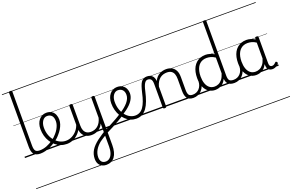

<svg xmlns="http://www.w3.org/2000/svg" viewBox="-163 -1661 4302 2826"><g transform="rotate(-20 1987.5 -248.0)"><path d="M238 17Q200 17 174.5 6.5Q149 -4 134.5 -24Q120 -44 114 -72.5Q108 -101 108 -137V-982Q108 -992 114 -996.5Q120 -1001 133 -1001Q147 -1001 153.5 -996.5Q160 -992 160 -982V-137Q160 -82 176.5 -56.5Q193 -31 244 -31Q253 -31 257.5 -23.5Q262 -16 261.5 -7Q261 2 255.5 9.5Q250 17 238 17ZM0 476H300V486H0ZM0 -20H300V0H0ZM0 -505H300V-500H0ZM0 -996H300V-986H0Z M238 17Q225 17 219.5 9.5Q214 2 215.5 -7Q217 -16 224.5 -23.5Q232 -31 244 -31Q300 -31 354 -52Q408 -73 452 -105Q460 -110 466.5 -107Q473 -104 477.5 -96.5Q482 -89 482 -80.5Q482 -72 475 -67Q441 -43 401 -24Q361 -5 319.5 6Q278 17 238 17ZM300 476V486ZM300 -20V0ZM300 -505V-500ZM300 -996V-986Z M455 -106Q478 -122 498.5 -140.5Q519 -159 536 -180Q560 -207 577 -236.5Q594 -266 603.5 -295.5Q613 -325 613 -355Q613 -414 587 -442Q561 -470 515 -470Q505 -470 499.5 -477.5Q494 -485 495 -494.5Q496 -504 502 -511.5Q508 -519 519 -519Q572 -519 605 -496.5Q638 -474 653 -437Q668 -400 668 -358Q668 -324 656.5 -288.5Q645 -253 624 -218.5Q603 -184 574 -152Q555 -129 531.5 -108Q508 -87 483 -69ZM300 476H744V486H300ZM300 -20H744V0H300ZM300 -505H744V-500H300ZM300 -996H744V-986H300Z M653 17Q603 17 558 0Q513 -17 477 -48Q441 -79 414 -121.5Q387 -164 373 -214.5Q359 -265 359 -321Q359 -364 370.5 -400.5Q382 -437 404 -463.5Q426 -490 455 -504.5Q484 -519 519 -519Q530 -519 535 -511.5Q540 -504 539 -494.5Q538 -485 532 -477.5Q526 -470 515 -470Q493 -470 475 -459.5Q457 -449 443.5 -429.5Q430 -410 422 -383Q414 -356 414 -323Q414 -257 434 -203.5Q454 -150 488.5 -111.5Q523 -73 566.5 -52.5Q610 -32 656 -32Q708 -32 753.5 -56Q799 -80 832.5 -121.5Q866 -163 880 -216Q882 -225 891 -225.5Q900 -226 907 -220.5Q914 -215 911 -203Q897 -139 859 -89.5Q821 -40 767.5 -11.5Q714 17 653 17ZM744 476V486ZM744 -20V0ZM744 -505V-500ZM744 -996V-986Z M1095 505Q1034 505 997 468Q960 431 960 366Q960 328 969.5 294.5Q979 261 997.5 230.5Q1016 200 1044 171.5Q1072 143 1108 115Q1127 101 1146 88Q1165 75 1183.5 62Q1202 49 1221 38V-96Q1206 -63 1184.5 -41Q1163 -19 1139 -6Q1115 7 1089.5 12.5Q1064 18 1039 18Q991 18 954 -1.5Q917 -21 896.5 -61.5Q876 -102 876 -166V-496Q876 -505 882 -509.5Q888 -514 901 -514Q915 -514 921.5 -509.5Q928 -505 928 -496V-171Q928 -127 940.5 -95.5Q953 -64 979 -47Q1005 -30 1046 -30Q1075 -30 1102 -39Q1129 -48 1152 -66.5Q1175 -85 1193 -115Q1211 -145 1221 -186V-496Q1221 -506 1227.5 -510.5Q1234 -515 1248 -515Q1261 -515 1267 -510.5Q1273 -506 1273 -496V258Q1273 318 1261 364.5Q1249 411 1226 442Q1203 473 1169.5 489Q1136 505 1095 505ZM1101 456Q1135 456 1162 434.5Q1189 413 1205 370.5Q1221 328 1221 265V95Q1205 104 1189 114Q1173 124 1158 134.5Q1143 145 1127 156Q1101 178 1080.5 201.5Q1060 225 1045.5 250.5Q1031 276 1023.5 304Q1016 332 1016 363Q1016 390 1026 411.5Q1036 433 1054.5 444.5Q1073 456 1101 456ZM744 476H1409V486H744ZM744 -20H1409V0H744ZM744 -505H1409V-500H744ZM744 -996H1409V-986H744Z M1564 -100Q1521 -70 1472 -42Q1423 -14 1371 13.5Q1319 41 1263 68Q1254 73 1246.5 69Q1239 65 1235 57Q1231 49 1232.5 40Q1234 31 1244 26Q1298 -2 1349 -28.5Q1400 -55 1448.5 -82.5Q1497 -110 1540 -140Q1548 -146 1556 -143Q1564 -140 1569.5 -132Q1575 -124 1574 -115.5Q1573 -107 1564 -100ZM1409 476V486ZM1409 -20V0ZM1409 -505V-500ZM1409 -996V-986Z M1542 -140Q1584 -167 1617 -194Q1650 -221 1673.5 -249Q1697 -277 1709.5 -305.5Q1722 -334 1722 -364Q1722 -414 1696 -442Q1670 -470 1624 -470Q1614 -470 1608.5 -477.5Q1603 -485 1604 -494.5Q1605 -504 1611 -511.5Q1617 -519 1628 -519Q1681 -519 1714 -496.5Q1747 -474 1762.5 -440Q1778 -406 1778 -369Q1778 -341 1769.5 -314Q1761 -287 1744 -260Q1727 -233 1701.5 -207Q1676 -181 1642.5 -155.5Q1609 -130 1568 -104ZM1409 476H1853V486H1409ZM1409 -20H1853V0H1409ZM1409 -505H1853V-500H1409ZM1409 -996H1853V-986H1409Z M1740 17Q1694 17 1653.5 0Q1613 -17 1579 -48Q1545 -79 1520 -121.5Q1495 -164 1481.5 -214.5Q1468 -265 1468 -321Q1468 -364 1479.5 -400.5Q1491 -437 1513 -463.5Q1535 -490 1564 -504.5Q1593 -519 1628 -519Q1639 -519 1644 -511.5Q1649 -504 1648 -494.5Q1647 -485 1641 -477.5Q1635 -470 1624 -470Q1607 -470 1591.5 -463Q1576 -456 1563.5 -443Q1551 -430 1542 -412Q1533 -394 1528 -371.5Q1523 -349 1523 -323Q1523 -257 1541.5 -203.5Q1560 -150 1591 -111.5Q1622 -73 1661 -52.5Q1700 -32 1742 -32Q1781 -32 1813 -49Q1845 -66 1869.5 -101Q1894 -136 1913.5 -188.5Q1933 -241 1948 -311Q1961 -367 1974 -406Q1987 -445 2003.5 -469Q2020 -493 2042 -504Q2064 -515 2094 -515Q2105 -515 2110 -508Q2115 -501 2114.5 -491.5Q2114 -482 2108 -474.5Q2102 -467 2091 -467Q2076 -467 2063.5 -459Q2051 -451 2040 -433.5Q2029 -416 2019 -387.5Q2009 -359 2000 -317Q1982 -237 1959 -174.5Q1936 -112 1905 -69.5Q1874 -27 1833.5 -5Q1793 17 1740 17ZM1853 476H1978V486H1853ZM1853 -20H1978V0H1853ZM1853 -505H1978V-500H1853ZM1853 -996H1978V-986H1853Z M2637 17Q2600 17 2575.5 6.5Q2551 -4 2537 -24Q2523 -44 2516.5 -72.5Q2510 -101 2510 -137V-326Q2510 -371 2498 -403Q2486 -435 2459.5 -452Q2433 -469 2390 -469Q2363 -469 2335.5 -461Q2308 -453 2284.5 -435Q2261 -417 2242.5 -387.5Q2224 -358 2212 -314V-4Q2212 6 2205.5 10.5Q2199 15 2185 15Q2172 15 2166 10.5Q2160 6 2160 -4V-374Q2160 -424 2143 -445.5Q2126 -467 2092 -467Q2081 -467 2075.5 -474.5Q2070 -482 2070.5 -491.5Q2071 -501 2077 -508Q2083 -515 2094 -515Q2122 -515 2142.5 -507Q2163 -499 2177.5 -484.5Q2192 -470 2200 -450Q2208 -430 2210 -405V-401Q2226 -435 2247 -457.5Q2268 -480 2293 -493.5Q2318 -507 2344.5 -513Q2371 -519 2397 -519Q2445 -519 2482.5 -500Q2520 -481 2542 -440.5Q2564 -400 2564 -334V-137Q2564 -82 2579.5 -56.5Q2595 -31 2643 -31Q2652 -31 2657 -23.5Q2662 -16 2661.5 -7Q2661 2 2655 9.5Q2649 17 2637 17ZM1978 476H2699V486H1978ZM1978 -20H2699V0H1978ZM1978 -505H2699V-500H1978ZM1978 -996H2699V-986H1978Z M2634 17Q2623 17 2617.5 9.5Q2612 2 2612.5 -7Q2613 -16 2620 -23.5Q2627 -31 2640 -31Q2673 -31 2699.5 -43Q2726 -55 2745 -76Q2764 -97 2774.5 -125Q2785 -153 2786 -186Q2787 -198 2796 -201.5Q2805 -205 2813.5 -201.5Q2822 -198 2821 -186Q2820 -142 2805.5 -104.5Q2791 -67 2766.5 -40Q2742 -13 2708 2Q2674 17 2634 17ZM2699 476V486ZM2699 -20V0ZM2699 -505V-500ZM2699 -996V-986Z M2976 17Q2921 17 2877 -12Q2833 -41 2808 -98Q2783 -155 2783 -238Q2783 -288 2792.5 -331Q2802 -374 2821 -408.5Q2840 -443 2868 -467.5Q2896 -492 2932.5 -505.5Q2969 -519 3014 -519Q3047 -519 3080 -509Q3113 -499 3146 -480V-982Q3146 -992 3152.5 -996.5Q3159 -1001 3173 -1001Q3186 -1001 3192 -996.5Q3198 -992 3198 -982V-129Q3198 -73 3215.5 -52Q3233 -31 3284 -31Q3293 -31 3297 -23.5Q3301 -16 3300.5 -7Q3300 2 3294.5 9.5Q3289 17 3278 17Q3246 17 3222 10Q3198 3 3182.5 -11Q3167 -25 3158.5 -45.5Q3150 -66 3148 -92V-96Q3126 -50 3096 -25Q3066 0 3035 8.5Q3004 17 2976 17ZM2986 -33Q3018 -33 3048 -47Q3078 -61 3103.5 -93Q3129 -125 3146 -181V-428Q3111 -452 3078.5 -461Q3046 -470 3014 -470Q2982 -470 2954.5 -460.5Q2927 -451 2905.5 -432Q2884 -413 2869.5 -385.5Q2855 -358 2847 -322Q2839 -286 2839 -242Q2839 -180 2855.5 -133Q2872 -86 2904.5 -59.5Q2937 -33 2986 -33ZM2699 476H3340V486H2699ZM2699 -20H3340V0H2699ZM2699 -505H3340V-500H2699ZM2699 -996H3340V-986H2699Z M3275 17Q3264 17 3258.5 9.5Q3253 2 3253.5 -7Q3254 -16 3261 -23.5Q3268 -31 3281 -31Q3314 -31 3340.5 -43Q3367 -55 3386 -76Q3405 -97 3415.5 -125Q3426 -153 3427 -186Q3428 -198 3437 -201.5Q3446 -205 3454.5 -201.5Q3463 -198 3462 -186Q3461 -142 3446.5 -104.5Q3432 -67 3407.5 -40Q3383 -13 3349 2Q3315 17 3275 17ZM3340 476V486ZM3340 -20V0ZM3340 -505V-500ZM3340 -996V-986Z M3618 17Q3563 17 3519 -12Q3475 -41 3449.5 -98Q3424 -155 3424 -238Q3424 -288 3433.5 -331Q3443 -374 3462 -408.5Q3481 -443 3509 -467.5Q3537 -492 3573.5 -505.5Q3610 -519 3654 -519Q3688 -519 3721 -509Q3754 -499 3787 -479V-495Q3787 -506 3793.5 -510.5Q3800 -515 3814 -515Q3828 -515 3834 -510.5Q3840 -506 3840 -496V-91Q3840 -70 3844.5 -56.5Q3849 -43 3859 -36.5Q3869 -30 3884 -30Q3894 -30 3903.5 -33.5Q3913 -37 3922.5 -44.5Q3932 -52 3943 -63Q3948 -69 3954.5 -68.5Q3961 -68 3967 -61Q3974 -55 3975 -48Q3976 -41 3972 -34Q3961 -19 3945 -7.5Q3929 4 3911 10.5Q3893 17 3875 17Q3854 17 3838.5 11.5Q3823 6 3811.5 -5.5Q3800 -17 3794.5 -33.5Q3789 -50 3788 -72Q3788 -76 3787.5 -81.5Q3787 -87 3787 -92Q3764 -47 3735 -23.5Q3706 0 3675.5 8.5Q3645 17 3618 17ZM3480 -242Q3480 -180 3496.5 -133Q3513 -86 3545.5 -59.5Q3578 -33 3627 -33Q3659 -33 3689.5 -46.5Q3720 -60 3745.5 -92.5Q3771 -125 3787 -181V-429Q3752 -453 3720 -461.5Q3688 -470 3655 -470Q3623 -470 3596 -460.5Q3569 -451 3547.5 -432Q3526 -413 3511 -385.5Q3496 -358 3488 -322Q3480 -286 3480 -242ZM3340 476H3975V486H3340ZM3340 -20H3975V0H3340ZM3340 -505H3975V-500H3340ZM3340 -996H3975V-986H3340Z"/></g></svg>

Font: Playwrite PL Guides
Style: Regular
Weight: 400
Designer: Veronika Burian, José Scaglione
Foundry: TypeTogether
Version: Version 1.003